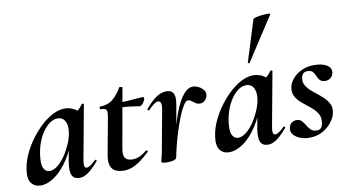

<svg xmlns="http://www.w3.org/2000/svg" viewBox="-74 -912 2009 1104"><g transform="rotate(-10 930.5 -360.0)"><path d="M83 13Q49 13 29.5 -11.5Q10 -36 18 -91Q25 -142 52.5 -195.5Q80 -249 120.5 -295.5Q161 -342 206.5 -370.5Q252 -399 294 -399Q314 -399 335 -391.5Q356 -384 371.5 -367.5Q387 -351 389 -324L329 -357Q346 -359 364.5 -373Q383 -387 396 -407Q398 -410 403.5 -408Q409 -406 408 -404L350 -89Q341 -42 361 -42Q371 -42 385 -51.5Q399 -61 415 -77Q418 -80 422 -76Q426 -72 423 -69Q392 -32 364.5 -11.5Q337 9 311 9Q279 9 267.5 -14.5Q256 -38 264 -89L289 -229L310 -246Q286 -164 248 -106Q210 -48 167 -17.5Q124 13 83 13ZM147 -60Q171 -60 195 -79Q219 -98 239.5 -128Q260 -158 274.5 -191.5Q289 -225 294 -253Q302 -298 288 -324Q274 -350 244 -350Q216 -350 189 -327Q162 -304 141 -264Q120 -224 111 -172Q101 -109 113 -84.5Q125 -60 147 -60Z M570 12Q546 12 525 4Q504 -4 494 -27Q484 -50 492 -94L531 -306Q537 -339 531 -349Q525 -359 497 -359Q493 -359 493.5 -367Q494 -375 497 -375Q545 -375 575.5 -402Q606 -429 624 -463Q626 -467 635 -465.5Q644 -464 643 -460L581 -111Q575 -76 587 -59.5Q599 -43 630 -43Q650 -43 670.5 -52Q691 -61 714 -80Q716 -82 720.5 -78Q725 -74 722 -71Q676 -27 640.5 -7.5Q605 12 570 12ZM722 -337Q721 -337 702.5 -340Q684 -343 657.5 -346Q631 -349 603 -349L605 -378Q639 -378 667 -380Q695 -382 716 -384Q737 -386 748 -386Q753 -386 754.5 -382Q756 -378 755 -374Q754 -366 743.5 -351.5Q733 -337 722 -337Z M878 -12 868 -13Q878 -66 891 -120.5Q904 -175 919.5 -224Q935 -273 954 -311.5Q973 -350 995 -372.5Q1017 -395 1042 -395Q1058 -395 1075 -386.5Q1092 -378 1103 -364Q1114 -350 1111 -333Q1110 -320 1098 -306Q1086 -292 1067 -292Q1052 -292 1041 -299.5Q1030 -307 1020.5 -314.5Q1011 -322 1000 -322Q989 -322 975 -300.5Q961 -279 946.5 -244Q932 -209 918.5 -167.5Q905 -126 894.5 -85Q884 -44 878 -12ZM822 8Q803 8 796 5.5Q789 3 789 0Q789 -4 795 -26Q801 -48 805 -74L846 -297Q849 -314 848 -324.5Q847 -335 842.5 -340.5Q838 -346 830 -346Q821 -346 806.5 -336Q792 -326 773 -306Q769 -302 765 -306.5Q761 -311 765 -315Q801 -358 830 -376.5Q859 -395 887 -395Q909 -395 920 -385Q931 -375 933.5 -356Q936 -337 931 -309L878 -12Q875 8 822 8Z M1184 13Q1150 13 1130.5 -11.5Q1111 -36 1119 -91Q1126 -142 1153.5 -195.5Q1181 -249 1221.5 -295.5Q1262 -342 1307.5 -370.5Q1353 -399 1395 -399Q1415 -399 1436 -391.5Q1457 -384 1472.5 -367.5Q1488 -351 1490 -324L1430 -357Q1447 -359 1465.5 -373Q1484 -387 1497 -407Q1499 -410 1504.5 -408Q1510 -406 1509 -404L1451 -89Q1442 -42 1462 -42Q1472 -42 1486 -51.5Q1500 -61 1516 -77Q1519 -80 1523 -76Q1527 -72 1524 -69Q1493 -32 1465.5 -11.5Q1438 9 1412 9Q1380 9 1368.5 -14.5Q1357 -38 1365 -89L1390 -229L1411 -246Q1387 -164 1349 -106Q1311 -48 1268 -17.5Q1225 13 1184 13ZM1248 -60Q1272 -60 1296 -79Q1320 -98 1340.5 -128Q1361 -158 1375.5 -191.5Q1390 -225 1395 -253Q1403 -298 1389 -324Q1375 -350 1345 -350Q1317 -350 1290 -327Q1263 -304 1242 -264Q1221 -224 1212 -172Q1202 -109 1214 -84.5Q1226 -60 1248 -60ZM1388 -473Q1387 -470 1381.5 -472Q1376 -474 1378 -476L1453 -716Q1454 -721 1470.5 -725Q1487 -729 1507 -731Q1527 -733 1541.5 -732.5Q1556 -732 1553 -727Z M1653 11Q1608 11 1577 -10Q1546 -31 1550 -61Q1553 -81 1566 -91.5Q1579 -102 1595 -102Q1615 -102 1626 -90Q1637 -78 1646 -62.5Q1655 -47 1667 -35Q1679 -23 1701 -23Q1719 -23 1727 -33Q1735 -43 1738 -63Q1742 -95 1727.5 -117.5Q1713 -140 1689.5 -158.5Q1666 -177 1643 -196Q1620 -215 1607 -238.5Q1594 -262 1600 -295Q1605 -319 1625 -342.5Q1645 -366 1677 -381Q1709 -396 1749 -396Q1796 -396 1823 -380Q1850 -364 1847 -336Q1844 -316 1830 -305.5Q1816 -295 1802 -295Q1778 -295 1768 -306Q1758 -317 1752.5 -331.5Q1747 -346 1738 -357Q1729 -368 1706 -368Q1688 -368 1680 -358Q1672 -348 1670 -337Q1665 -309 1679.5 -287Q1694 -265 1718 -246.5Q1742 -228 1765 -208Q1788 -188 1802 -164Q1816 -140 1810 -108Q1806 -83 1785 -55Q1764 -27 1730.5 -8Q1697 11 1653 11Z"/></g></svg>

Font: Cormorant Light
Style: Bold Italic
Weight: 700
Italic angle: -10°
Version: Version 4.000